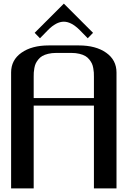

<svg xmlns="http://www.w3.org/2000/svg" viewBox="-20 -1043 748 1063"><path d="M333.5 -1022.9 495.1 -861.3 465.8 -831.1 421.9 -876Q375 -922.9 333.5 -922.9Q291 -922.9 245.1 -876L201.2 -831.1L171.9 -861.3ZM416.5 -791.5Q510.3 -791.5 567.6 -751.2Q625 -710.9 625 -641.6V0H500V-458.5H166.5V0Q166.5 0 41.5 0V-641.6Q41.5 -710.9 98.9 -751.2Q156.2 -791.5 250 -791.5ZM500 -500V-618.7Q500 -631.8 499.5 -641.6Q499 -651.4 496.3 -666Q493.7 -680.7 488.8 -691.2Q483.9 -701.7 474.6 -713.4Q465.3 -725.1 452.6 -732.7Q439.9 -740.2 419.9 -745.1Q399.9 -750 375 -750H291.5Q266.6 -750 246.6 -745.1Q226.6 -740.2 213.9 -732.7Q201.2 -725.1 191.9 -713.4Q182.6 -701.7 177.7 -691.2Q172.9 -680.7 170.2 -666Q167.5 -651.4 167 -641.6Q166.5 -631.8 166.5 -618.7V-500Z"/></svg>

Font: Gputeks
Style: Bold
Weight: 600
Width: 8
Version: Version 0.9